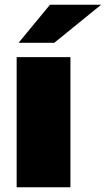

<svg xmlns="http://www.w3.org/2000/svg" viewBox="-20 -787 445 807"><path d="M50 0V-547H276V0ZM58 -607 190 -767H405L208 -607Z"/></svg>

Font: Montserrat-Alt1 Black
Style: Regular
Weight: 900
Designer: Differentunic
Foundry: Differentunic
Version: Version 7.222